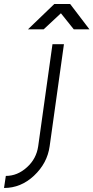

<svg xmlns="http://www.w3.org/2000/svg" viewBox="-98 -720 465 955"><path d="M41 -574H119L205 -654L269 -574H347L251 -700H172ZM163 -500 92 7Q83 70 36 112Q-11 155 -69 155L-78 215Q6 215 71 154Q104 123 123.5 86.5Q143 50 149 7L220 -500Z"/></svg>

Font: Unageo
Style: Light-Italic
Weight: 300
Designer: Richard Sepsi
Foundry: Richard Sepsi
Version: Version 2.000